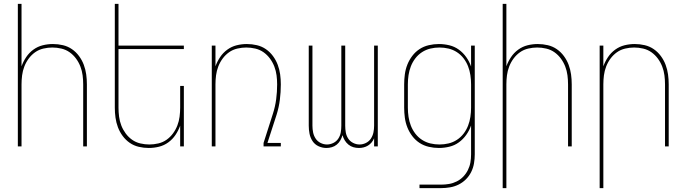

<svg xmlns="http://www.w3.org/2000/svg" viewBox="-20 -755 3540 990"><path d="M72 0V-735H91V-413Q100 -438 115 -460.5Q130 -483 152 -499Q174 -515 200 -521.5Q226 -528 253 -528Q279 -528 304.5 -522Q330 -516 351 -501.5Q372 -487 387.5 -466Q403 -445 412 -421Q421 -397 424.5 -371.5Q428 -346 428 -320V0H409V-320Q409 -343 406 -366.5Q403 -390 394.5 -412Q386 -434 372 -453Q358 -472 339 -485.5Q320 -499 296.5 -504.5Q273 -510 250 -510Q227 -510 203.5 -504.5Q180 -499 161 -485.5Q142 -472 128 -453Q114 -434 105.5 -412Q97 -390 94 -366.5Q91 -343 91 -320V0Z M747 8Q721 8 695.5 2Q670 -4 649 -18.5Q628 -33 612.5 -54Q597 -75 588 -99Q579 -123 575.5 -148.5Q572 -174 572 -200V-735H591V-520H928V-502H591V-200Q591 -177 594 -153.5Q597 -130 605.5 -108Q614 -86 628 -67Q642 -48 661 -34.5Q680 -21 703.5 -15.5Q727 -10 750 -10Q773 -10 796.5 -15.5Q820 -21 839 -34.5Q858 -48 872 -67Q886 -86 894.5 -108Q903 -130 906 -153.5Q909 -177 909 -200V-312H928V0H909V-107Q900 -82 885 -59.5Q870 -37 848 -21Q826 -5 800 1.5Q774 8 747 8Z M1072 0V-520H1091V-413Q1100 -438 1115 -460.5Q1130 -483 1152 -499Q1174 -515 1200 -521.5Q1226 -528 1253 -528Q1279 -528 1304.5 -522Q1330 -516 1351 -501.5Q1372 -487 1387.5 -466Q1403 -445 1412 -421Q1421 -397 1424.5 -371.5Q1428 -346 1428 -320Q1428 -280 1423 -240.5Q1418 -201 1406 -163L1359 -18H1428V0H1339V-18L1387 -168Q1399 -205 1404 -243Q1409 -281 1409 -320Q1409 -343 1406 -366.5Q1403 -390 1394.5 -412Q1386 -434 1372 -453Q1358 -472 1339 -485.5Q1320 -499 1296.5 -504.5Q1273 -510 1250 -510Q1227 -510 1203.5 -504.5Q1180 -499 1161 -485.5Q1142 -472 1128 -453Q1114 -434 1105.5 -412Q1097 -390 1094 -366.5Q1091 -343 1091 -320V0Z M1663 8Q1642 8 1622.5 -1Q1603 -10 1591.5 -27.5Q1580 -45 1576 -65.5Q1572 -86 1572 -107V-520H1591V-107Q1591 -89 1594.5 -72Q1598 -55 1607.5 -40.5Q1617 -26 1633 -18Q1649 -10 1666 -10Q1683 -10 1699 -18Q1715 -26 1724.5 -40.5Q1734 -55 1737 -72Q1740 -89 1740 -107V-520H1760V-107Q1760 -89 1763 -72Q1766 -55 1775.5 -40.5Q1785 -26 1801 -18Q1817 -10 1834 -10Q1851 -10 1867 -18Q1883 -26 1892.5 -40.5Q1902 -55 1905.5 -72Q1909 -89 1909 -107V-520H1928V0H1909V-42Q1904 -30 1896 -20.5Q1888 -11 1877.5 -4.5Q1867 2 1855 5Q1843 8 1831 8Q1816 8 1802 4Q1788 0 1776.5 -9.5Q1765 -19 1757.5 -31.5Q1750 -44 1746 -58Q1742 -44 1735 -31.5Q1728 -19 1716.5 -9.5Q1705 0 1691 4Q1677 8 1663 8Z M2143 215V197H2254Q2275 197 2295.5 193.5Q2316 190 2335 180.5Q2354 171 2368.5 156Q2383 141 2392.5 122Q2402 103 2405.5 82.5Q2409 62 2409 41V-108Q2400 -82 2384 -59.5Q2368 -37 2346 -21Q2324 -5 2297 1.5Q2270 8 2243 8Q2217 8 2191 2Q2165 -4 2143.5 -18Q2122 -32 2106 -53Q2090 -74 2080.5 -98Q2071 -122 2067.5 -148Q2064 -174 2064 -200V-320Q2064 -346 2067.5 -372Q2071 -398 2080.5 -422Q2090 -446 2106 -467Q2122 -488 2143.5 -502Q2165 -516 2191 -522Q2217 -528 2243 -528Q2270 -528 2297 -521.5Q2324 -515 2346 -499Q2368 -483 2384 -460.5Q2400 -438 2409 -412V-520H2428V41Q2428 64 2424 87.5Q2420 111 2409.5 132Q2399 153 2382.5 169.5Q2366 186 2345 196.5Q2324 207 2300.5 211Q2277 215 2254 215ZM2246 -10Q2270 -10 2293 -15.5Q2316 -21 2336 -34Q2356 -47 2370.5 -66Q2385 -85 2393.5 -107Q2402 -129 2405.5 -152.5Q2409 -176 2409 -200V-320Q2409 -344 2405.5 -367.5Q2402 -391 2393.5 -413Q2385 -435 2370.5 -454Q2356 -473 2336 -486Q2316 -499 2293 -504.5Q2270 -510 2246 -510Q2222 -510 2199 -504.5Q2176 -499 2156 -486Q2136 -473 2121.5 -454Q2107 -435 2098.5 -413Q2090 -391 2086.5 -367.5Q2083 -344 2083 -320V-200Q2083 -176 2086.5 -152.5Q2090 -129 2098.5 -107Q2107 -85 2121.5 -66Q2136 -47 2156 -34Q2176 -21 2199 -15.5Q2222 -10 2246 -10Z M2572 215V-735H2591V-413Q2600 -438 2615 -460.5Q2630 -483 2652 -499Q2674 -515 2700 -521.5Q2726 -528 2753 -528Q2779 -528 2804.5 -522Q2830 -516 2851 -501.5Q2872 -487 2887.5 -466Q2903 -445 2912 -421Q2921 -397 2924.5 -371.5Q2928 -346 2928 -320V0H2909V-320Q2909 -343 2906 -366.5Q2903 -390 2894.5 -412Q2886 -434 2872 -453Q2858 -472 2839 -485.5Q2820 -499 2796.5 -504.5Q2773 -510 2750 -510Q2727 -510 2703.5 -504.5Q2680 -499 2661 -485.5Q2642 -472 2628 -453Q2614 -434 2605.5 -412Q2597 -390 2594 -366.5Q2591 -343 2591 -320V215Z M3072 215V-520H3091V-413Q3100 -438 3115 -460.5Q3130 -483 3152 -499Q3174 -515 3200 -521.5Q3226 -528 3253 -528Q3279 -528 3304.5 -522Q3330 -516 3351 -501.5Q3372 -487 3387.5 -466Q3403 -445 3412 -421Q3421 -397 3424.5 -371.5Q3428 -346 3428 -320V0H3409V-320Q3409 -343 3406 -366.5Q3403 -390 3394.5 -412Q3386 -434 3372 -453Q3358 -472 3339 -485.5Q3320 -499 3296.5 -504.5Q3273 -510 3250 -510Q3227 -510 3203.5 -504.5Q3180 -499 3161 -485.5Q3142 -472 3128 -453Q3114 -434 3105.5 -412Q3097 -390 3094 -366.5Q3091 -343 3091 -320V215Z"/></svg>

Font: Iosevka Term Curly Thin
Style: Regular
Weight: 100
Designer: Belleve Invis
Foundry: Belleve Invis
Version: Version 32.3.0